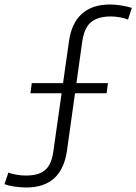

<svg xmlns="http://www.w3.org/2000/svg" viewBox="-79 -727 605 852"><path d="M37 105Q13 105 -14.5 101Q-42 97 -59 90L-42 39Q-29 44 -7 48Q15 52 35 52Q75 52 100 41Q125 30 139 6Q153 -18 158 -57L227 -543Q238 -624 284 -665.5Q330 -707 409 -707Q432 -707 458 -703Q484 -699 506 -692L489 -640Q476 -646 454.5 -650Q433 -654 412 -654Q374 -654 347.5 -642.5Q321 -631 306.5 -607Q292 -583 286 -543L218 -57Q206 24 161 64.5Q116 105 37 105ZM62 -358H400L394 -313H56Z"/></svg>

Font: Pathway Extreme 28pt ExtraLight
Style: Italic
Weight: 250
Italic angle: -8°
Designer: Eduardo Rodriguez Tunni
Foundry: Eduardo Rodriguez Tunni
Version: Version 1.001;gftools[0.9.26]